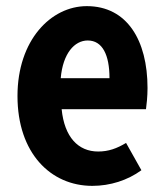

<svg xmlns="http://www.w3.org/2000/svg" viewBox="-20 -594 540 626"><path d="M281 12C339 12 396 -6 441 -39L391 -128C361 -110 334 -100 300 -100C235 -100 190 -147 181 -238H456C458 -252 461 -280 461 -307C461 -463 394 -574 263 -574C146 -574 37 -463 37 -281C37 -95 145 12 281 12ZM178 -339C185 -420 223 -462 266 -462C314 -462 337 -415 337 -339Z"/></svg>

Font: Noto Sans Mono CJK TC
Style: Bold
Weight: 700
Designer: Ryoko NISHIZUKA 西塚涼子 (kana, bopomofo & ideographs); Paul D. Hunt (Latin, Greek & Cyrillic); Sandoll Communications 산돌커뮤니
Foundry: Adobe
Version: Version 2.004;hotconv 1.0.118;makeotfexe 2.5.65603